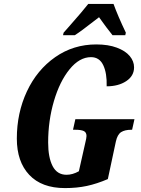

<svg xmlns="http://www.w3.org/2000/svg" viewBox="-20 -951 721 981"><path d="M66 -243Q66 -374 117.5 -484Q169 -594 262 -659Q355 -724 472 -724Q533 -724 577 -707.5Q621 -691 643 -664.5Q665 -638 665 -607Q665 -563 625 -536.5Q585 -510 525 -510Q527 -577 507.5 -618Q488 -659 445 -659Q386 -659 335.5 -597Q285 -535 255.5 -434.5Q226 -334 226 -223Q226 -146 249 -102Q272 -58 320 -58Q351 -58 383 -76L415 -218Q422 -246 422 -256Q422 -275 408 -281.5Q394 -288 366 -288H353L365 -342H667L655 -288H651Q618 -288 599 -276Q580 -264 572 -228L531 -36Q475 -12 424 -1Q373 10 312 10Q193 10 129.5 -57.5Q66 -125 66 -243ZM305 -784 335 -818Q403 -895 431 -931H560Q582 -870 623 -784L620 -771H555Q525 -808 486 -863Q466 -847 456 -840Q395 -792 362 -771H302Z"/></svg>

Font: Noto Serif CondExtraBold
Style: Italic
Weight: 800
Width: 3
Italic angle: -12°
Designer: Monotype Design Team
Foundry: Monotype Imaging Inc.
Version: Version 1.001